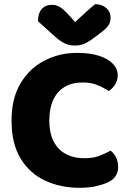

<svg xmlns="http://www.w3.org/2000/svg" viewBox="-20 -877 611 915"><path d="M541 -518Q541 -493 528 -473.5Q515 -454 498 -443Q473 -460 443 -472Q413 -484 374 -484Q323 -484 287.5 -462.5Q252 -441 233.5 -400.5Q215 -360 215 -303Q215 -215 259.5 -169Q304 -123 383 -123Q424 -123 452.5 -134Q481 -145 507 -159Q524 -146 533.5 -126Q543 -106 543 -80Q543 -57 531 -38Q519 -19 490 -6Q472 2 439 10Q406 18 359 18Q269 18 195.5 -16Q122 -50 78.5 -121Q35 -192 35 -303Q35 -407 77 -478.5Q119 -550 190.5 -587.5Q262 -625 348 -625Q409 -625 452 -611Q495 -597 518 -573Q541 -549 541 -518ZM338 -772Q363 -795 387 -817Q411 -839 433 -857Q465 -857 486 -839Q507 -821 507 -793Q507 -772 497 -756.5Q487 -741 459 -720L431 -699Q402 -677 382 -668.5Q362 -660 338 -660Q308 -660 286 -671.5Q264 -683 244 -701L161 -776Q161 -813 178.5 -833.5Q196 -854 228 -854Q248 -854 265.5 -843.5Q283 -833 311 -802Z"/></svg>

Font: Baloo Bhaijaan 2 ExtraBold
Style: Regular
Weight: 800
Designer: Sanskriti Dholi, Noopur Datye and Ek Type
Foundry: Ek Type
Version: Version 1.701